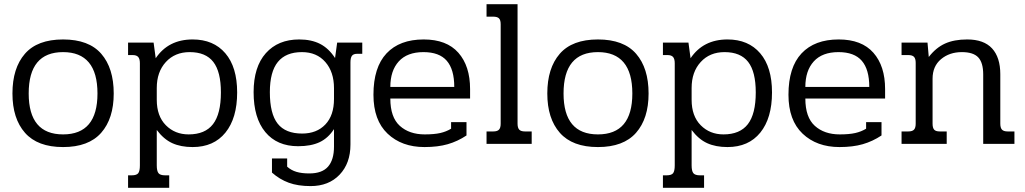

<svg xmlns="http://www.w3.org/2000/svg" viewBox="-20 -682 4857 910"><path d="M39 -239Q39 -359 98 -427Q157 -495 279 -495Q401 -495 460 -427Q519 -359 519 -239Q519 -120 459.5 -52.5Q400 15 279 15Q158 15 98.5 -52.5Q39 -120 39 -239ZM442 -239Q442 -337 401 -386Q360 -435 279 -435Q116 -435 116 -239Q116 -45 279 -45Q442 -45 442 -239Z M587 149H604Q628 149 635.5 138.5Q643 128 643 102V-382Q643 -403 635 -412Q627 -421 609 -421H587V-480H708L718 -406Q778 -495 893 -495Q992 -495 1048 -429.5Q1104 -364 1104 -244Q1104 -122 1048.5 -53.5Q993 15 893 15Q837 15 796.5 -3.5Q756 -22 723 -66V102Q723 128 731 138.5Q739 149 763 149H782V208H587ZM1027 -244Q1027 -342 991 -388.5Q955 -435 879 -435Q809 -435 766 -388Q723 -341 723 -265V-209Q723 -132 766 -88.5Q809 -45 874 -45Q952 -45 989.5 -93.5Q1027 -142 1027 -244Z M1269 136V69H1341V108Q1360 125 1385 132.5Q1410 140 1446 140Q1507 140 1535 107.5Q1563 75 1563 13V-70Q1535 -27 1494.5 -8Q1454 11 1393 11Q1293 11 1237.5 -56Q1182 -123 1182 -245Q1182 -365 1240 -430Q1298 -495 1398 -495Q1456 -495 1497 -474Q1538 -453 1568 -407L1578 -480H1697V-427H1673Q1655 -427 1648 -417.5Q1641 -408 1641 -386V3Q1641 92 1589.5 146Q1538 200 1452 200Q1392 200 1348.5 184Q1305 168 1269 136ZM1563 -213V-264Q1563 -341 1522 -388Q1481 -435 1411 -435Q1335 -435 1297 -388.5Q1259 -342 1259 -245Q1259 -143 1296 -96Q1333 -49 1412 -49Q1481 -49 1522 -92Q1563 -135 1563 -213Z M1750 -233Q1750 -363 1812 -429Q1874 -495 1988 -495Q2097 -495 2152.5 -432Q2208 -369 2208 -260V-215H1830Q1830 -126 1875 -85.5Q1920 -45 1993 -45Q2038 -45 2066.5 -51.5Q2095 -58 2118 -72V-103H2191V-40Q2149 -12 2102 1.5Q2055 15 1992 15Q1884 15 1817 -48.5Q1750 -112 1750 -233ZM2133 -270Q2133 -353 2097.5 -394Q2062 -435 1987 -435Q1910 -435 1870 -391Q1830 -347 1830 -270Z M2286 -59H2318Q2337 -59 2345 -67.5Q2353 -76 2353 -96V-567Q2353 -587 2345 -595Q2337 -603 2318 -603H2286V-662H2433V-96Q2433 -76 2441 -67.5Q2449 -59 2468 -59H2500V0H2286Z M2574 -239Q2574 -359 2633 -427Q2692 -495 2814 -495Q2936 -495 2995 -427Q3054 -359 3054 -239Q3054 -120 2994.5 -52.5Q2935 15 2814 15Q2693 15 2633.5 -52.5Q2574 -120 2574 -239ZM2977 -239Q2977 -337 2936 -386Q2895 -435 2814 -435Q2651 -435 2651 -239Q2651 -45 2814 -45Q2977 -45 2977 -239Z M3122 149H3139Q3163 149 3170.5 138.5Q3178 128 3178 102V-382Q3178 -403 3170 -412Q3162 -421 3144 -421H3122V-480H3243L3253 -406Q3313 -495 3428 -495Q3527 -495 3583 -429.5Q3639 -364 3639 -244Q3639 -122 3583.5 -53.5Q3528 15 3428 15Q3372 15 3331.5 -3.5Q3291 -22 3258 -66V102Q3258 128 3266 138.5Q3274 149 3298 149H3317V208H3122ZM3562 -244Q3562 -342 3526 -388.5Q3490 -435 3414 -435Q3344 -435 3301 -388Q3258 -341 3258 -265V-209Q3258 -132 3301 -88.5Q3344 -45 3409 -45Q3487 -45 3524.5 -93.5Q3562 -142 3562 -244Z M3717 -233Q3717 -363 3779 -429Q3841 -495 3955 -495Q4064 -495 4119.5 -432Q4175 -369 4175 -260V-215H3797Q3797 -126 3842 -85.5Q3887 -45 3960 -45Q4005 -45 4033.5 -51.5Q4062 -58 4085 -72V-103H4158V-40Q4116 -12 4069 1.5Q4022 15 3959 15Q3851 15 3784 -48.5Q3717 -112 3717 -233ZM4100 -270Q4100 -353 4064.5 -394Q4029 -435 3954 -435Q3877 -435 3837 -391Q3797 -347 3797 -270Z M4253 -59H4285Q4304 -59 4312 -67.5Q4320 -76 4320 -96V-384Q4320 -404 4312 -412.5Q4304 -421 4285 -421H4253V-480H4376L4382 -412Q4416 -456 4459 -475.5Q4502 -495 4564 -495Q4643 -495 4682 -452.5Q4721 -410 4721 -330V-96Q4721 -76 4729 -67.5Q4737 -59 4756 -59H4788V0H4640V-329Q4640 -385 4616.5 -410Q4593 -435 4539 -435Q4480 -435 4440 -401.5Q4400 -368 4400 -309V-96Q4400 -76 4407.5 -67.5Q4415 -59 4434 -59H4467V0H4253Z"/></svg>

Font: Pridi Light
Style: Regular
Weight: 300
Designer: Katatrad Team
Foundry: CadsonDemak
Version: Version 1.003